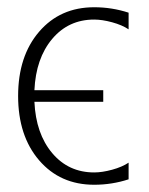

<svg xmlns="http://www.w3.org/2000/svg" viewBox="-20 -505 410 530"><path d="M335 -10Q289 5 240 5Q146 5 88 -62.5Q30 -130 30 -240Q30 -350 88 -417.5Q146 -485 240 -485Q289 -485 335 -470V-424Q317 -436 289.5 -443.5Q262 -451 240 -451Q169 -451 124 -397.5Q79 -344 75 -256H265V-224H75Q79 -136 124 -82.5Q169 -29 240 -29Q262 -29 289.5 -36.5Q317 -44 335 -56Z"/></svg>

Font: Glametrix
Style: Light
Weight: 300
Designer: gluk
Foundry: gluk
Version: Version 0.40